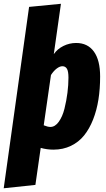

<svg xmlns="http://www.w3.org/2000/svg" viewBox="-55 -780 567 1024"><path d="M351.1 -550.8Q412.6 -550.8 445.8 -504.9Q479 -459 479 -372.1Q479 -306.6 470 -249.3Q460.9 -191.9 441.4 -142.3Q421.9 -92.8 393.3 -57.4Q364.7 -22 323 -2Q281.2 18.1 230 18.1Q195.3 18.1 162.1 8.8L133.8 206.1L-35.2 224.1L100.1 -743.2L270 -759.8L231.9 -491.2Q251 -519 283.2 -534.9Q315.4 -550.8 351.1 -550.8ZM213.9 -103Q238.8 -103 258.5 -130.6Q278.3 -158.2 288.8 -200.2Q299.3 -242.2 304.7 -284.9Q310.1 -327.6 310.1 -365.2Q310.1 -400.4 301.8 -413.6Q293.5 -426.8 277.8 -426.8Q263.7 -426.8 247.3 -414.3Q231 -401.9 216.8 -379.9L178.2 -111.8Q199.2 -103 213.9 -103Z"/></svg>

Font: Fira Sans Compressed ExtraBold
Style: Italic
Weight: 800
Width: 3
Italic angle: -8°
Designer: Carrois Corporate & Edenspiekermann AG
Foundry: Carrois Corporate GbR & Edenspiekermann AG
Version: Version 4.203;PS 004.203;hotconv 1.0.88;makeotf.lib2.5.64775